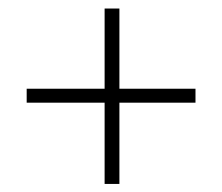

<svg xmlns="http://www.w3.org/2000/svg" viewBox="-20 -534 528 457"><path d="M229 -96.2V-289.6H43.5V-322.8H229V-513.7H264.2V-322.8H445.3V-289.6H264.2V-96.2Z"/></svg>

Font: Comme Thin
Style: Regular
Weight: 250
Version: Version 1.000;gftools[0.9.27]